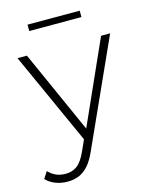

<svg xmlns="http://www.w3.org/2000/svg" viewBox="-156 -765 813 1045"><g transform="rotate(-15 250.5 -243.0)"><path d="M94 198Q58 198 26.5 186Q-5 174 -27 151L-2 113Q18 134 41.5 144Q65 154 95 154Q131 154 158.5 134Q186 114 210 61L246 -19L253 -28L474 -522H525L257 71Q236 119 211.5 146.5Q187 174 158 186Q129 198 94 198ZM245 13 3 -522H56L276 -31ZM103 -648V-684H397V-648Z"/></g></svg>

Font: Montserrat Thin Light
Style: Regular
Weight: 300
Version: Version 9.000